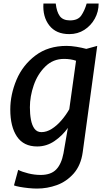

<svg xmlns="http://www.w3.org/2000/svg" viewBox="-20 -825 614 1092"><path d="M190.5 247.5Q169 247.5 142 244.8Q115 242 92.2 237.8Q69.5 233.5 59.5 229.5L83.5 141Q105.5 152.5 141 161.2Q176.5 170 211.5 170Q269.5 170 299.5 139Q329.5 108 341 47L366 -97.5Q335 -53.5 290 -22.8Q245 8 191.5 8Q114.5 8 76.5 -48.2Q38.5 -104.5 38.5 -202.5Q38.5 -287 74 -371.5Q109.5 -455 181.8 -509.5Q254 -564 358.5 -564Q384 -564 414.5 -559Q445 -554 471 -547L533 -564L450.5 40Q440.5 114.5 399 162Q358 208 303.2 227.8Q248.5 247.5 190.5 247.5ZM215.5 -73.5Q245 -73.5 274 -91.8Q303 -110 328.8 -139.8Q354.5 -169.5 374 -203.5L412.5 -479.5Q382 -490 344 -490Q282 -490 238 -447Q194 -404 172 -340.5Q150 -277 150 -214.5Q150 -176 156 -144Q162 -112 176.2 -92.8Q190.5 -73.5 215.5 -73.5ZM374 -631Q299 -631 260.5 -680.2Q222 -729.5 227 -805H297Q302.5 -756.5 320.5 -732.8Q338.5 -709 378 -709Q423 -709 442 -736.5Q461 -764 473 -805H541Q541 -758.5 519.2 -719Q497.5 -679.5 459.8 -655.2Q422 -631 374 -631Z"/></svg>

Font: Merriweather Sans Italic
Style: Regular
Weight: 400
Italic angle: -7.5°
Designer: Eben Sorkin
Foundry: Eben Sorkin
Version: Version 1.008; ttfautohint (v1.7.19-72a1) -l 8 -r 50 -G 200 